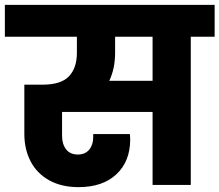

<svg xmlns="http://www.w3.org/2000/svg" viewBox="-37 -760 902 789"><path d="M845 -609H747V0H590V-300H218V-202Q218 -168 234.5 -146.5Q251 -125 283 -125Q313 -125 329.5 -145Q346 -165 346 -196V-209H497Q498 -200 498 -187Q498 -97 441.5 -44Q385 9 286 9Q215 9 164.5 -19.5Q114 -48 88.5 -97.5Q63 -147 63 -210V-412H137Q214 -412 246.5 -446.5Q279 -481 279 -543V-609H-17V-740H845ZM590 -609H436V-543Q436 -478 412 -428H590Z"/></svg>

Font: MSTAGE
Style: Bold
Weight: 700
Designer: Ninad Kale (Devanagari), Jonny Pinhorn (Latin)
Foundry: Indian Type Foundry
Version: 4.004